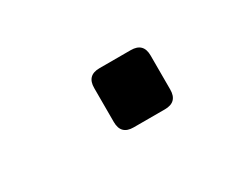

<svg xmlns="http://www.w3.org/2000/svg" viewBox="-34 -500 360 291"><g transform="rotate(-30 146.5 -354.0)"><path d="M142.1 -302.2Q120.1 -302.2 120.1 -324.2V-383.8Q120.1 -405.8 142.1 -405.8H196.8Q218.8 -405.8 218.8 -383.8V-324.2Q218.8 -302.2 196.8 -302.2Z"/></g></svg>

Font: Istok Web
Style: Italic
Weight: 400
Italic angle: -13°
Designer: Andrey V. Panov
Foundry: Andrey V. Panov
Version: Version 1.0.2g